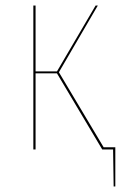

<svg xmlns="http://www.w3.org/2000/svg" viewBox="-20 -538 440 691"><path d="M395 -8V133H389L387 0H348L185 -274H108V0H100V-518H108V-281H185L324 -518H332L192 -278L353 -8Z"/></svg>

Font: Fira Sans Compressed Eight
Style: Regular
Weight: 100
Width: 1
Designer: bBox Type GmbH & Carrois Corporate GbR & Edenspiekermann AG
Foundry: bBox Type GmbH & Carrois Corporate GbR & Edenspiekermann AG
Version: Version 4.301